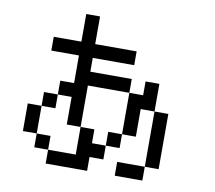

<svg xmlns="http://www.w3.org/2000/svg" viewBox="-89 -950 1178 1053"><g transform="rotate(10 500.0 -423.0)"><path d="M538.5 -76.9H384.6V-230.8H307.7V-384.6H230.8V-461.5H307.7V-615.4H153.8V-692.3H307.7V-846.2H384.6V-692.3H615.4V-615.4H384.6V-538.5H615.4V-461.5H461.5H384.6V-230.8H461.5V-153.8H538.5ZM692.3 -538.5H769.2V-384.6H692.3ZM230.8 -384.6V-307.7H153.8V-384.6ZM153.8 -307.7V-153.8H76.9V-307.7ZM153.8 -153.8H230.8V-76.9H153.8ZM230.8 -76.9H461.5V0H230.8ZM538.5 -153.8V-230.8H615.4V-153.8ZM769.2 -384.6H846.2V-76.9H769.2ZM615.4 -230.8V-461.5H692.3V-230.8ZM769.2 -76.9V0H615.4V-76.9Z"/></g></svg>

Font: Mintsoda - Lime Green 13x16
Style: Regular
Weight: 400
Designer: Mintsoda-15
Version: Version 1.0